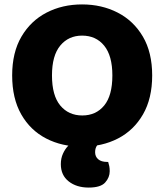

<svg xmlns="http://www.w3.org/2000/svg" viewBox="-20 -645 743 868"><path d="M668 -304Q668 -200 626.5 -128Q585 -56 513.5 -19Q442 18 351 18Q260 18 188.5 -19Q117 -56 76 -128Q35 -200 35 -304Q35 -408 77 -479.5Q119 -551 190.5 -588Q262 -625 351 -625Q440 -625 512 -588Q584 -551 626 -479.5Q668 -408 668 -304ZM488 -304Q488 -393 451 -438.5Q414 -484 351 -484Q290 -484 252.5 -439Q215 -394 215 -304Q215 -213 252.5 -168Q290 -123 352 -123Q414 -123 451 -168Q488 -213 488 -304ZM313 -5 446 -10Q431 -2 420.5 10.5Q410 23 410 43Q410 63 424 75Q438 87 464 87H469Q472 96 474 106Q476 116 476 129Q476 157 455.5 180Q435 203 381 203Q326 203 290.5 175Q255 147 255 97Q255 71 264.5 50Q274 29 287.5 15Q301 1 313 -5Z"/></svg>

Font: Baloo Bhaijaan 2 ExtraBold
Style: Regular
Weight: 800
Designer: Sanskriti Dholi, Noopur Datye and Ek Type
Foundry: Ek Type
Version: Version 1.701